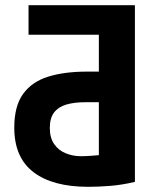

<svg xmlns="http://www.w3.org/2000/svg" viewBox="-20 -713 600 740"><path d="M320 7Q183 7 109 -49.5Q35 -106 35 -221Q35 -304 69 -351Q103 -398 165.5 -417.5Q228 -437 315 -437H361V-579H90V-693H500V-12Q449 0 404 3.5Q359 7 320 7ZM292 -111Q309 -111 330.5 -112.5Q352 -114 361 -115V-319H308Q266 -319 235.5 -310Q205 -301 188.5 -279.5Q172 -258 172 -220Q172 -182 188.5 -158Q205 -134 232.5 -122.5Q260 -111 292 -111Z"/></svg>

Font: Ubuntu Sans Mono
Style: Bold
Weight: 700
Monospace: yes
Designer: Dalton Maag Ltd
Foundry: Dalton Maag Ltd
Version: Version 1.006